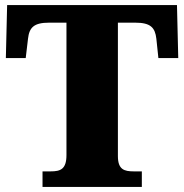

<svg xmlns="http://www.w3.org/2000/svg" viewBox="-20 -734 722 754"><path d="M147 0H537V-61H505C468 -61 443 -68 443 -121V-645H511C571 -645 589 -626 594 -582L602 -506H680L675 -714H8L3 -506H81L90 -582C95 -626 113 -645 173 -645H241V-125C241 -69 217 -61 179 -61H147Z"/></svg>

Font: Noto Serif Malayalam Black
Style: Regular
Weight: 900
Designer: Indian type Foundry, Jelle Bosma, Monotype Design Team
Foundry: Monotype Imaging Inc.
Version: Version 2.104